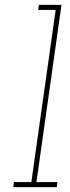

<svg xmlns="http://www.w3.org/2000/svg" viewBox="-20 -770 289 790"><path d="M37 -21 35 0H214L216 -21H130L233 -750H140L137 -729H209L109 -21Z"/></svg>

Font: Josefin Slab ExtraLight
Style: Italic
Weight: 250
Italic angle: -12°
Designer: Santiago Orozco
Foundry: Typemade
Version: Version 2.100